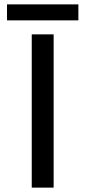

<svg xmlns="http://www.w3.org/2000/svg" viewBox="-20 -857 390 877"><path d="M125 -700H225V0H125ZM12 -837H338V-764H12Z"/></svg>

Font: Krub Medium
Style: Regular
Weight: 500
Designer: Ekaluck Peanpanawate
Foundry: Cadson Demak Co.,Ltd.
Version: Version 1.000; ttfautohint (v1.6)